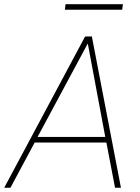

<svg xmlns="http://www.w3.org/2000/svg" viewBox="-55 -882 659 902"><path d="M444.8 -212.4H107.9L-5.9 0H-35.2L344.7 -710.4L376.5 -710.9L513.2 0H485.4ZM121.6 -238.8H439.5L357.4 -677.7ZM519 -836.4H250L252.9 -862.3H522.5Z"/></svg>

Font: Roboto Thin
Style: Italic
Weight: 250
Italic angle: -12°
Designer: Google
Version: Version 2.134; 2016